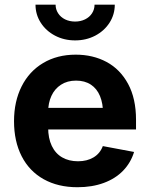

<svg xmlns="http://www.w3.org/2000/svg" viewBox="-20 -785 636 816"><path d="M39.6 -270Q39.6 -353.5 71.8 -417.7Q104 -481.9 163.6 -517.3Q223.1 -552.7 301.8 -552.7Q375 -552.7 432.9 -521.7Q490.7 -490.7 524.4 -428.5Q558.1 -366.2 558.1 -275.9V-234.9H99.6V-326.7H486.3L418 -302.2Q418 -345.2 405 -376.7Q392.1 -408.2 366.2 -425.3Q340.3 -442.4 303.2 -442.4Q266.1 -442.4 239.3 -425Q212.4 -407.7 198.5 -377.4Q184.6 -347.2 184.6 -308.6V-243.7Q184.6 -197.3 200.2 -164.8Q215.8 -132.3 244.4 -116Q272.9 -99.6 311.5 -99.6Q350.1 -99.6 377.7 -116.2Q405.3 -132.8 417 -164.1L549.8 -139.2Q536.1 -93.8 503.4 -59.8Q470.7 -25.9 421.1 -7.6Q371.6 10.7 309.1 10.7Q226.6 10.7 165.5 -23.4Q104.5 -57.6 72 -121.1Q39.6 -184.6 39.6 -270ZM130.9 -765.1H216.3Q216.3 -745.1 227.1 -728.5Q237.8 -711.9 256.7 -702.6Q275.7 -693.4 299.3 -693.4Q322.3 -693.4 341.3 -702.6Q360.4 -711.9 371.1 -728.5Q381.8 -745.1 381.8 -765.1H467.8Q467.8 -723.4 445.6 -688.6Q423.3 -653.8 384.8 -633.5Q346.2 -613.3 299.3 -613.3Q252.4 -613.3 213.9 -633.5Q175.3 -653.8 153.1 -688.6Q130.9 -723.4 130.9 -765.1Z"/></svg>

Font: Inter RS Variable
Style: Regular
Weight: 400
Designer: Rasmus Andersson (customised by Maria Ramos and Noel Pretorius)
Foundry: rsms
Version: Version 3.001;Glyphs 3.2.3 (3260)